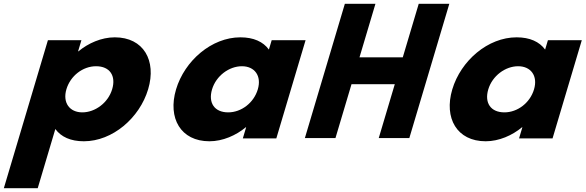

<svg xmlns="http://www.w3.org/2000/svg" viewBox="-25 -723 3059 1003"><path d="M749 -257C793.7 -407 724.7 -528 574.7 -528C504.7 -528 435.5 -497 385 -455H383L400.3 -513H225.3L-4.9 260H172.1L264.1 -49C293.9 -8 344 15 413 15C563 15 704.4 -107 749 -257ZM561 -257C539.9 -186 472 -136 405 -136C339 -136 300.9 -186 322 -257C342.9 -327 407.8 -377 476.8 -377C548.8 -377 581.9 -327 561 -257Z M894.7 -256C850.1 -106 919 15 1069 15C1139 15 1208.3 -16 1258.8 -58H1260.8L1243.5 0H1418.5L1571.3 -513H1394.3L1379.7 -464C1349.9 -505 1299.7 -528 1230.7 -528C1080.7 -528 939.4 -406 894.7 -256ZM1082.7 -256C1103.9 -327 1171.8 -377 1238.8 -377C1304.8 -377 1342.9 -327 1321.7 -256C1300.9 -186 1236 -136 1167 -136C1095 -136 1061.9 -186 1082.7 -256Z M1811.3 -283.2H2037.4L1953.6 -1.9H2113.4L2322.2 -703.1H2162.4L2079.1 -423.5H1853L1936.3 -703.1H1776.5L1567.7 -1.9H1727.5Z M2337.7 -256C2293.1 -106 2362 15 2512 15C2582 15 2651.3 -16 2701.8 -58H2703.8L2686.5 0H2861.5L3014.3 -513H2837.3L2822.7 -464C2792.9 -505 2742.7 -528 2673.7 -528C2523.7 -528 2382.4 -406 2337.7 -256ZM2525.7 -256C2546.9 -327 2614.8 -377 2681.8 -377C2747.8 -377 2785.9 -327 2764.7 -256C2743.9 -186 2679 -136 2610 -136C2538 -136 2504.9 -186 2525.7 -256Z"/></svg>

Font: Hussar
Style: BdOblThree
Weight: 700
Foundry: Cannot Into Space Fonts
Version: Version 2.00